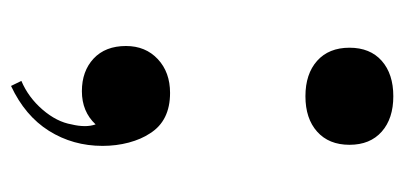

<svg xmlns="http://www.w3.org/2000/svg" viewBox="-206 -364 709 336"><g transform="rotate(90 148.0 -196.5)"><path d="M213.9 -105Q224.1 -89.8 230 -67.9Q235.8 -45.9 235.8 -22Q235.8 29.8 209.5 71.8Q183.1 113.8 130.9 138.2L122.1 120.1Q150.9 107.9 172.4 83Q193.8 58.1 198.2 32.2Q201.2 20 201.2 8.8Q201.2 -1 198.2 -9.8Q175.8 14.2 140.1 14.2Q105 14.2 83 -6.3Q61 -26.9 61 -63Q61 -97.2 84 -118.7Q106.9 -140.1 143.1 -140.1Q191.9 -140.1 213.9 -105ZM233.9 -454.1Q233.9 -418 210.9 -397.5Q188 -377 148.9 -377Q109.9 -377 86.9 -397.5Q64 -418 64 -454.1Q64 -490.2 86.9 -510.5Q109.9 -530.8 148.9 -530.8Q188 -530.8 210.9 -510.5Q233.9 -490.2 233.9 -454.1Z"/></g></svg>

Font: Neothic
Style: Regular
Weight: 400
Designer: Vasily Draigo aka Daymarius
Foundry: Vasily Draigo aka Daymarius
Version: Version 1.00 May 8, 2019, initial release